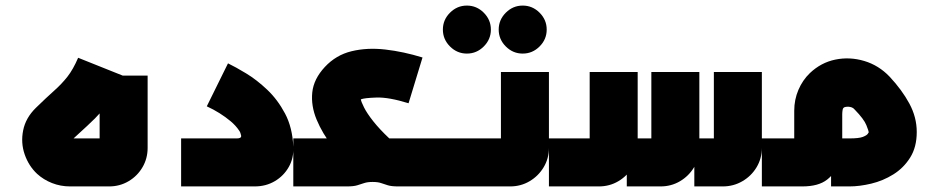

<svg xmlns="http://www.w3.org/2000/svg" viewBox="-20 -668 3365 688"><path d="M231 0Q197 0 166.5 -12Q136 -24 113 -45Q83 -73 68.5 -114.5Q54 -156 63 -201Q72 -246 109 -282Q147 -319 174 -343Q201 -367 221.5 -393Q242 -419 260 -461L420 -397Q403 -355 384.5 -324.5Q366 -294 344 -269Q322 -244 292.5 -217Q263 -190 224 -154Q221 -155 220 -157.5Q219 -160 218 -164Q218 -172 224 -172H357Q352 -167 347 -162Q342 -157 337 -152V-397H509V-138Q509 -100 490.5 -68.5Q472 -37 440.5 -18.5Q409 0 371 0Z M629 0V-172H829Q846 -172 844 -182.5Q842 -193 837 -200Q825 -218 806.5 -233.5Q788 -249 766.5 -262.5Q745 -276 721 -287L797 -441Q824 -428 862 -405Q900 -382 937.5 -346.5Q975 -311 1001.5 -261Q1028 -211 1031 -142Q1033 -102 1015 -70Q997 -38 965 -19Q933 0 893 0Z M1509 0V-172H1539V0ZM1254 -54Q1209 -95 1172 -142.5Q1135 -190 1114.5 -239.5Q1094 -289 1099 -337Q1104 -385 1144 -428Q1184 -471 1240 -484.5Q1296 -498 1361 -490.5Q1426 -483 1494 -462L1444 -298Q1373 -320 1329 -318.5Q1285 -317 1273 -312Q1274 -304 1284.5 -283Q1295 -262 1317.5 -233.5Q1340 -205 1375 -172ZM1031 0V-172H1519V0H1407Q1383 0 1370 -4Q1357 -8 1345.5 -12Q1334 -16 1315 -16Q1297 -16 1285 -12Q1273 -8 1260 -4Q1247 0 1223 0Z M1653 -476Q1618 -476 1592.5 -501.5Q1567 -527 1567 -562Q1567 -597 1592.5 -622.5Q1618 -648 1653 -648Q1688 -648 1713.5 -622.5Q1739 -597 1739 -562Q1739 -527 1713.5 -501.5Q1688 -476 1653 -476ZM1853 -476Q1818 -476 1792.5 -501.5Q1767 -527 1767 -562Q1767 -597 1792.5 -622.5Q1818 -648 1853 -648Q1888 -648 1913.5 -622.5Q1939 -597 1939 -562Q1939 -527 1913.5 -501.5Q1888 -476 1853 -476Z M1519 0V-172H1795Q1790 -167 1785 -162Q1780 -157 1775 -152V-410H1947V-138Q1947 -100 1928 -68.5Q1909 -37 1877.5 -18.5Q1846 0 1808 0Z M1947 0V-172H2113Q2108 -167 2103 -162Q2098 -157 2093 -152V-410H2265V-138Q2265 -100 2246 -68.5Q2227 -37 2195.5 -18.5Q2164 0 2126 0ZM2226 0V-172H2334Q2329 -167 2324 -162Q2319 -157 2314 -152V-410H2486V-138Q2486 -100 2467 -68.5Q2448 -37 2416.5 -18.5Q2385 0 2347 0ZM2468 0V-172H2558Q2553 -167 2548 -162Q2543 -157 2538 -152V-410H2710V-138Q2710 -100 2691 -68.5Q2672 -37 2640 -18.5Q2608 0 2570 0Z M2710 0V-172H2846Q2841 -167 2836 -162Q2831 -157 2826 -152V-271Q2826 -311 2841 -346Q2856 -381 2882 -406Q2922 -444 2973.5 -454.5Q3025 -465 3077 -449.5Q3129 -434 3168 -393Q3212 -346 3238.5 -297Q3265 -248 3265 -195Q3265 -141 3241.5 -103.5Q3218 -66 3181 -43Q3144 -20 3102 -10Q3060 0 3024 0H2958V-172H3024Q3058 -172 3072 -177.5Q3086 -183 3089.5 -188.5Q3093 -194 3093 -194Q3093 -198 3084.5 -219.5Q3076 -241 3043 -275Q3038 -281 3032.5 -283Q3027 -285 3021.5 -285.5Q3016 -286 3011 -285Q3001 -284 2999.5 -275Q2998 -266 2998 -259V-168Q2998 -125 2986.5 -87Q2975 -49 2944 -24.5Q2913 0 2855 0Z"/></svg>

Font: Mada Black
Style: Regular
Weight: 900
Designer: Khaled Hosny
Version: Version 1.5